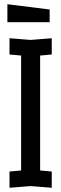

<svg xmlns="http://www.w3.org/2000/svg" viewBox="-20 -885 290 909"><path d="M25 4V-73L80 -78V-622L25 -627V-704L125 -696L225 -704V-627L170 -622V-78L225 -73V4L125 -4ZM215 -780H15V-865L215 -840Z"/></svg>

Font: Tektur Condensed
Style: Regular
Weight: 400
Width: 3
Designer: Adam Jagosz
Foundry: Adam Jagosz
Version: Version 1.005;gftools[0.9.30]